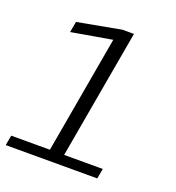

<svg xmlns="http://www.w3.org/2000/svg" viewBox="-130 -776 801 875"><g transform="rotate(20 271.0 -338.0)"><path d="M-5 0 4 -49H191.5L291.5 -618.5L94.5 -584.5L104 -637L315 -676H371L260.5 -49H448L439 0Z"/></g></svg>

Font: Anybody ExtraExpanded Light
Style: Italic
Weight: 300
Width: 8
Italic angle: -10°
Designer: Tyler Finck
Foundry: Etcetera Type Company
Version: Version 1.010; ttfautohint (v1.8.3) -l 8 -r 50 -G 200 -x 14 